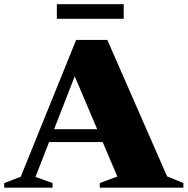

<svg xmlns="http://www.w3.org/2000/svg" viewBox="-34 -870 870 890"><path d="M164.5 -211.5V-271H511V-211.5ZM740.5 -52.5 816 -21.5V0H428.5V-21.5L510 -51.5L302 -540.5L325 -548.5L130.5 -50L209.5 -21.5V0H-14.5V-21.5L62 -50.5L319 -685H463.5ZM229.5 -783V-850.5H539.5V-783Z"/></svg>

Font: Newsreader 36pt ExtraBold
Style: Regular
Weight: 800
Designer: Hugues Gentile
Foundry: Production Type
Version: Version 1.003